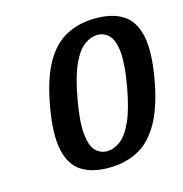

<svg xmlns="http://www.w3.org/2000/svg" viewBox="-84 -587 644 675"><g transform="rotate(-15 238.5 -250.0)"><path d="M231 10Q170 10 132 -15Q94 -40 82 -97Q70 -154 87 -250Q104 -347 135.5 -403.5Q167 -460 214 -485Q261 -510 322 -510Q384 -510 422 -485Q460 -460 472 -403.5Q484 -347 467 -250Q450 -154 418 -97Q386 -40 339.5 -15Q293 10 231 10ZM241 -48Q265 -48 289 -65.5Q313 -83 333 -127Q353 -171 367 -250Q381 -329 376.5 -373Q372 -417 354.5 -434.5Q337 -452 313 -452Q289 -452 265 -434.5Q241 -417 221 -373Q201 -329 187 -250Q173 -171 177.5 -127Q182 -83 199.5 -65.5Q217 -48 241 -48Z"/></g></svg>

Font: Cuprum Medium
Style: Italic
Weight: 500
Italic angle: -10°
Version: Version 3.000